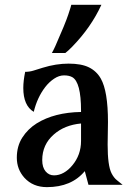

<svg xmlns="http://www.w3.org/2000/svg" viewBox="-20 -767 548 797"><path d="M428.2 -260.7 426.8 -167Q426.8 -79.6 442.9 -47.9Q452.6 -28.8 465.8 -18.6L488.8 0H347.2L332 -56.6Q276.9 9.8 174.8 9.8Q116.7 9.8 81.1 -29.3Q49.8 -64.5 49.8 -112.3Q49.8 -160.2 72.5 -195.8Q95.2 -231.4 132.3 -254.9Q205.6 -300.3 316.4 -302.2V-307.6Q316.4 -426.3 279.8 -446.8Q266.6 -454.1 245.8 -454.1Q225.1 -454.1 204.6 -440.4Q184.1 -426.8 167.5 -405.3Q134.3 -361.8 120.1 -302.7Q76.7 -328.6 76.7 -401.9Q76.7 -431.6 84.5 -468.8Q103 -468.8 119.6 -474.1L157.2 -485.8Q212.4 -502.9 265.1 -502.9Q317.9 -502.9 349.4 -487.3Q380.9 -471.7 398.4 -440.9Q428.2 -388.7 428.2 -260.7ZM279.8 -80.1Q316.4 -123.5 316.4 -182.1V-254.4Q248 -248 203.6 -209Q155.3 -167 155.3 -102.5Q155.3 -72.3 169.2 -55.7Q183.1 -39.1 204.1 -39.1Q225.1 -39.1 244.6 -50Q264.2 -61 279.8 -80.1ZM400.9 -747.1Q357.9 -653.3 279.8 -573.2Q261.2 -554.2 251 -546.9H195.3Q201.2 -557.1 209.5 -575.2Q251 -668.9 263.4 -706.5Q275.9 -744.1 275.9 -747.1Z"/></svg>

Font: Amarante
Style: Regular
Weight: 400
Designer: Karolina Lach
Foundry: Sorkin Type Co.
Version: Version 1.001